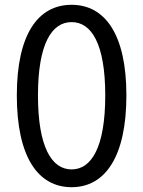

<svg xmlns="http://www.w3.org/2000/svg" viewBox="-20 -766 595 799"><path d="M278 13C417 13 506 -113 506 -369C506 -623 417 -746 278 -746C138 -746 50 -623 50 -369C50 -113 138 13 278 13ZM278 -61C195 -61 138 -154 138 -369C138 -583 195 -674 278 -674C361 -674 418 -583 418 -369C418 -154 361 -61 278 -61Z"/></svg>

Font: Noto Sans CJK SC
Style: Regular
Weight: 400
Designer: Ryoko NISHIZUKA 西塚涼子 (kana, bopomofo & ideographs); Paul D. Hunt (Latin, Greek & Cyrillic); Sandoll Communications 산돌커뮤니
Foundry: Adobe
Version: Version 2.004;hotconv 1.0.118;makeotfexe 2.5.65603